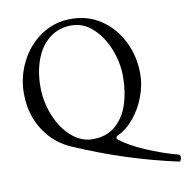

<svg xmlns="http://www.w3.org/2000/svg" viewBox="-91 -763 994 1026"><g transform="rotate(-10 406.0 -250.0)"><path d="M244.6 -4.4Q183.1 -31.2 137.9 -78.9Q92.8 -126.5 68.6 -189.7Q44.4 -252.9 44.4 -325.7Q44.4 -416.5 85 -497.3Q125.5 -578.1 198 -627.2Q270.5 -676.3 361.3 -676.3Q452.6 -676.3 524.2 -627.9Q595.7 -579.6 635.5 -498.5Q675.3 -417.5 675.3 -323.7Q675.3 -263.2 652.1 -200.9Q628.9 -138.7 588.6 -89.8Q548.3 -41 499 -18.6Q490.7 -14.6 490.7 -8.3Q490.7 -2 497.6 3.4Q546.9 42 631.6 78.4Q716.3 114.7 804.7 138.7Q811.5 140.6 811.5 152.8Q811.5 161.6 807.9 168.9Q804.2 176.3 799.3 175.3Q516.1 113.8 244.6 -4.4ZM582 -324.2Q582 -400.9 552.7 -474.6Q523.4 -548.3 472.2 -595Q420.9 -641.6 357.9 -641.6Q288.1 -641.6 238.3 -602.5Q188.5 -563.5 163.1 -496.3Q137.7 -429.2 137.7 -345.7Q137.7 -266.1 167.7 -191.2Q197.8 -116.2 250.2 -69.6Q302.7 -22.9 365.7 -22.9Q439.5 -22.9 488 -64Q536.6 -105 559.3 -173.1Q582 -241.2 582 -324.2Z"/></g></svg>

Font: JuniusX
Style: Regular
Weight: 400
Designer: Peter S. Baker
Foundry: Briery Creek Software
Version: Version 1.004